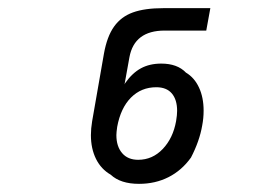

<svg xmlns="http://www.w3.org/2000/svg" viewBox="-20 -810 640 471"><path d="M251.5 -381.5Q228 -395 215.5 -420.2Q203 -445.5 203 -478.5Q203 -494.5 206 -512.5L235 -678.5Q242.5 -720.5 259.8 -744.8Q277 -769 306 -779.5Q335 -790 381 -790H496L486 -735H384Q309.5 -735 297.5 -669.5L285.5 -603L287 -606Q304.5 -631 325.8 -642.5Q347 -654 375.5 -654Q415 -654 436 -632Q457 -619.5 468.2 -595.2Q479.5 -571 479.5 -538.5Q479.5 -520 476 -502Q469.5 -464 448.5 -423.5Q426 -392 393.5 -375.5Q361 -359 321 -359Q275.5 -359 251.5 -381.5ZM412 -513Q414.5 -528 414.5 -538Q414.5 -565.5 401.5 -580.8Q388.5 -596 363.5 -596Q326.5 -596 301.2 -570.5Q276 -545 267.5 -499Q265.5 -485 265.5 -478.5Q265.5 -451 279.5 -434.5Q293.5 -418 319 -418Q354 -418 379.2 -444.5Q404.5 -471 412 -513Z"/></svg>

Font: JuliaMono Medium
Style: Italic
Weight: 500
Italic angle: -9°
Monospace: yes
Designer: cormullion
Foundry: corm
Version: Version 0.054; ttfautohint (v1.8.4)